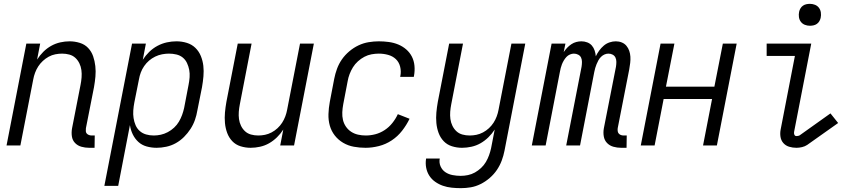

<svg xmlns="http://www.w3.org/2000/svg" viewBox="-20 -757 4440 999"><path d="M472 12H444Q423 12 403.5 6.5Q384 1 370.5 -13Q357 -27 354 -47.5Q351 -68 355 -90L399 -315Q403 -335 404.5 -354.5Q406 -374 403.5 -392.5Q401 -411 393 -427.5Q385 -444 372 -456Q359 -468 341 -473Q323 -478 303 -478Q286 -478 268 -474.5Q250 -471 233.5 -462Q217 -453 203 -440Q189 -427 179 -411.5Q169 -396 162.5 -378.5Q156 -361 153 -344L86 0H14L117 -530H189L173 -447Q187 -469 205.5 -487.5Q224 -506 246.5 -518.5Q269 -531 293.5 -536.5Q318 -542 342 -542Q369 -542 395 -534Q421 -526 438.5 -507.5Q456 -489 464.5 -464.5Q473 -440 476 -413Q479 -386 476.5 -358.5Q474 -331 469 -303L427 -90Q426 -82 426.5 -74.5Q427 -67 431.5 -62Q436 -57 443 -54.5Q450 -52 457 -52H473Z M523 210 667 -530H739L723 -446Q737 -468 756.5 -487Q776 -506 799.5 -518.5Q823 -531 848 -536.5Q873 -542 898 -542Q926 -542 952 -534Q978 -526 996.5 -508Q1015 -490 1025 -465.5Q1035 -441 1038 -414.5Q1041 -388 1038.5 -359.5Q1036 -331 1031 -303L1007 -183Q1003 -158 994.5 -133.5Q986 -109 971.5 -86.5Q957 -64 937.5 -44.5Q918 -25 894.5 -12Q871 1 845 6.5Q819 12 795 12Q768 12 743 5Q718 -2 700 -18.5Q682 -35 671 -57.5Q660 -80 656 -106L595 210ZM780 -52Q798 -52 816.5 -56Q835 -60 853 -69.5Q871 -79 886 -93Q901 -107 911 -124Q921 -141 927.5 -159Q934 -177 938 -195L961 -315Q965 -335 966.5 -355Q968 -375 964.5 -393.5Q961 -412 953 -429Q945 -446 931 -457.5Q917 -469 898 -473.5Q879 -478 859 -478Q842 -478 823.5 -474.5Q805 -471 787.5 -462.5Q770 -454 755.5 -441.5Q741 -429 730 -413Q719 -397 712.5 -379.5Q706 -362 703 -344L679 -224Q675 -203 673.5 -182.5Q672 -162 675 -142.5Q678 -123 685.5 -105.5Q693 -88 707 -75.5Q721 -63 740 -57.5Q759 -52 780 -52Z M1284 12Q1257 12 1231.5 4Q1206 -4 1188.5 -22.5Q1171 -41 1162 -65.5Q1153 -90 1150.5 -117Q1148 -144 1150.5 -171.5Q1153 -199 1158 -227L1217 -530H1289L1228 -215Q1224 -195 1222.5 -175.5Q1221 -156 1223.5 -137.5Q1226 -119 1234 -102.5Q1242 -86 1255 -74Q1268 -62 1286 -57Q1304 -52 1324 -52Q1341 -52 1358.5 -55.5Q1376 -59 1393 -68Q1410 -77 1424 -90Q1438 -103 1448 -118.5Q1458 -134 1464.5 -151.5Q1471 -169 1474 -186L1541 -530H1613L1510 0H1438L1454 -83Q1440 -61 1421 -42.5Q1402 -24 1380 -11.5Q1358 1 1333 6.5Q1308 12 1284 12Z M1882 12Q1851 12 1821 6.5Q1791 1 1765.5 -14Q1740 -29 1722 -52Q1704 -75 1696 -103.5Q1688 -132 1689 -163.5Q1690 -195 1696 -227L1719 -347Q1724 -373 1733.5 -399Q1743 -425 1759 -448Q1775 -471 1797.5 -490Q1820 -509 1845.5 -521Q1871 -533 1898 -537.5Q1925 -542 1951 -542Q1977 -542 2003 -538.5Q2029 -535 2052 -525.5Q2075 -516 2093.5 -500Q2112 -484 2123 -462.5Q2134 -441 2136.5 -415Q2139 -389 2134 -362L2133 -357H2062L2063 -361Q2068 -386 2062 -410Q2056 -434 2039.5 -449.5Q2023 -465 1999.5 -471.5Q1976 -478 1951 -478Q1933 -478 1913.5 -474.5Q1894 -471 1876 -461.5Q1858 -452 1842.5 -438Q1827 -424 1816.5 -407Q1806 -390 1799 -371.5Q1792 -353 1789 -335L1766 -215Q1762 -194 1761 -173Q1760 -152 1764.5 -133Q1769 -114 1780 -98Q1791 -82 1807 -71.5Q1823 -61 1842.5 -56.5Q1862 -52 1883 -52Q1908 -52 1933 -58.5Q1958 -65 1981 -80Q2004 -95 2021.5 -117Q2039 -139 2050 -163L2111 -139Q2095 -106 2072 -76.5Q2049 -47 2018 -26.5Q1987 -6 1951.5 3Q1916 12 1882 12Z M2378 222Q2354 222 2330 219.5Q2306 217 2284.5 209.5Q2263 202 2244.5 189Q2226 176 2214 157.5Q2202 139 2197.5 116Q2193 93 2197 68H2268Q2264 90 2272.5 109Q2281 128 2297.5 139Q2314 150 2335 154Q2356 158 2377 158Q2396 158 2415 154Q2434 150 2451 140.5Q2468 131 2483 117Q2498 103 2508 86Q2518 69 2524.5 51Q2531 33 2535 15L2554 -83Q2540 -61 2521 -42.5Q2502 -24 2480 -11.5Q2458 1 2433 6.5Q2408 12 2384 12Q2357 12 2331.5 4Q2306 -4 2288.5 -22.5Q2271 -41 2262 -65.5Q2253 -90 2250.5 -117Q2248 -144 2250.5 -171.5Q2253 -199 2258 -227L2317 -530H2389L2328 -215Q2324 -195 2322.5 -175.5Q2321 -156 2323.5 -137.5Q2326 -119 2334 -102.5Q2342 -86 2355 -74Q2368 -62 2386 -57Q2404 -52 2424 -52Q2441 -52 2458.5 -55.5Q2476 -59 2493 -68Q2510 -77 2524 -90Q2538 -103 2548 -118.5Q2558 -134 2564.5 -151.5Q2571 -169 2574 -186L2641 -530H2713L2605 27Q2600 53 2590.5 78.5Q2581 104 2565.5 127Q2550 150 2528 169Q2506 188 2481 200.5Q2456 213 2430 217.5Q2404 222 2378 222Z M3240 12H3212Q3191 12 3171.5 6.5Q3152 1 3138.5 -13Q3125 -27 3121.5 -47.5Q3118 -68 3122 -90L3185 -410Q3187 -423 3187 -435Q3187 -447 3182.5 -457Q3178 -467 3168 -472.5Q3158 -478 3146 -478Q3135 -478 3125 -473.5Q3115 -469 3107 -461Q3099 -453 3093.5 -443Q3088 -433 3084 -423Q3080 -413 3077 -403Q3074 -393 3072 -382L2998 0H2926L3006 -410Q3008 -423 3008 -435Q3008 -447 3003.5 -457Q2999 -467 2988.5 -472.5Q2978 -478 2966 -478Q2956 -478 2945.5 -473.5Q2935 -469 2927.5 -461Q2920 -453 2914 -443Q2908 -433 2904 -423Q2900 -413 2897.5 -403Q2895 -393 2893 -382L2819 0H2747L2850 -530H2922L2913 -486Q2921 -498 2931 -508.5Q2941 -519 2953 -527Q2965 -535 2978.5 -538.5Q2992 -542 3005 -542Q3021 -542 3035.5 -536.5Q3050 -531 3059.5 -520Q3069 -509 3074 -494Q3079 -479 3080 -464Q3087 -479 3097.5 -493.5Q3108 -508 3121.5 -519.5Q3135 -531 3151.5 -536.5Q3168 -542 3184 -542Q3201 -542 3215.5 -536Q3230 -530 3239.5 -518.5Q3249 -507 3254 -492.5Q3259 -478 3260 -462Q3261 -446 3259 -429.5Q3257 -413 3254 -396L3194 -90Q3193 -82 3194 -74.5Q3195 -67 3199.5 -62Q3204 -57 3210.5 -54.5Q3217 -52 3225 -52H3241Z M3314 0 3417 -530H3489L3445 -306H3697L3741 -530H3813L3710 0H3638L3685 -242H3433L3386 0Z M4124 12Q4104 12 4086 6.5Q4068 1 4056 -12.5Q4044 -26 4041 -45Q4038 -64 4042 -84L4116 -466H3969V-530H4201L4112 -72Q4110 -64 4113 -56.5Q4116 -49 4124 -49Q4128 -49 4133 -50Q4138 -51 4141 -53L4301 -167L4341 -117L4180 -3Q4168 5 4153 8.5Q4138 12 4124 12ZM4194 -623Q4180 -623 4167.5 -628Q4155 -633 4147 -643.5Q4139 -654 4137 -668Q4135 -682 4138 -696Q4140 -705 4145 -713.5Q4150 -722 4158 -727.5Q4166 -733 4175.5 -735Q4185 -737 4194 -737Q4208 -737 4220.5 -732Q4233 -727 4241 -716.5Q4249 -706 4251 -692Q4253 -678 4250 -664Q4248 -655 4243 -646.5Q4238 -638 4230 -632.5Q4222 -627 4212.5 -625Q4203 -623 4194 -623Z"/></svg>

Font: Lode Term
Style: Italic
Weight: 400
Italic angle: -11°
Monospace: yes
Designer: Belleve Invis
Foundry: Belleve Invis
Version: Version 29.2.0